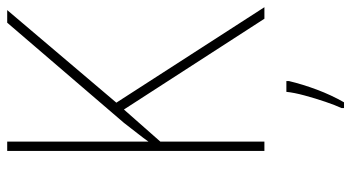

<svg xmlns="http://www.w3.org/2000/svg" viewBox="-241 -513 975 533"><g transform="rotate(-90 246.5 -246.5)"><path d="M493 0H461L209 -390L120 -289V0H94V-714H120V-322Q129 -335 142.5 -352Q156 -369 172 -390L450 -714H485L228 -411ZM288 68Q279 106 264 146Q249 186 229 221H213V214Q221 197 230.5 169Q240 141 248 111.5Q256 82 258 61H288Z"/></g></svg>

Font: Noto Sans Lao UI SemCond Thin
Style: Regular
Weight: 100
Width: 4
Designer: Monotype Design Team
Foundry: Monotype Imaging Inc.
Version: Version 2.000; ttfautohint (v1.8.4.7-5d5b)